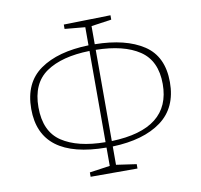

<svg xmlns="http://www.w3.org/2000/svg" viewBox="-81 -802 952 908"><g transform="rotate(-10 395.0 -348.0)"><path d="M410 -103V-15L507 -1V20H282V-1L380 -15V-103Q61 -105 61 -344Q61 -470 146.5 -530Q232 -590 380 -594V-681L282 -690V-711L507 -716V-695L410 -681V-594Q558 -592 643.5 -536Q729 -480 729 -356Q729 -233 644 -170.5Q559 -108 410 -103ZM410 -567V-129Q694 -138 694 -353Q694 -465 619 -515Q544 -565 410 -567ZM380 -129V-567Q246 -564 171 -512.5Q96 -461 96 -346Q96 -230 171 -180Q246 -130 380 -129Z"/></g></svg>

Font: Bitter Pro ExtraLight
Style: Regular
Weight: 275
Designer: Sol Matas, and Bitter project Authors
Foundry: Sol Matas
Version: Version 1.010